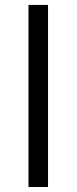

<svg xmlns="http://www.w3.org/2000/svg" viewBox="-20 -747 306 767"><path d="M171.9 -727.3V0H93.8V-727.3Z"/></svg>

Font: Inter Alia
Style: Regular
Weight: 400
Designer: Rasmus Andersson (Latin, Greek, Cyrillic etc.) and Evan from Shavian.info (Shavian, old style figures)
Foundry: Shavian.info
Version: Version 0.001;git-37ab20767